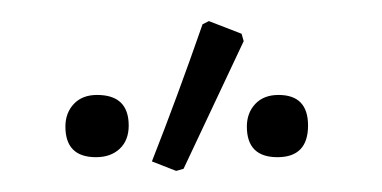

<svg xmlns="http://www.w3.org/2000/svg" viewBox="-20 -703 362 182"><path d="M147 -541 124 -550Q148 -611 172 -680L178 -683L209 -671L211 -664L154 -543ZM71 -554Q42 -554 42 -583Q42 -596 50 -604.5Q58 -613 72 -613Q102 -613 102 -584Q102 -570 93.5 -562Q85 -554 71 -554ZM214 -583Q214 -596 222 -604.5Q230 -613 244 -613Q272 -613 272 -584Q272 -554 243 -554Q214 -554 214 -583Z"/></svg>

Font: Alegreya Sans SC Light
Style: Regular
Weight: 300
Designer: Juan Pablo del Peral
Foundry: Huerta Tipografica
Version: Version 2.007